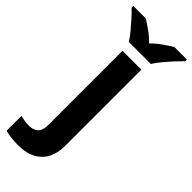

<svg xmlns="http://www.w3.org/2000/svg" viewBox="-385 -799 1073 1073"><g transform="rotate(45 151.5 -263.0)"><path d="M34 240Q9 240 -18.5 236.5Q-46 233 -64 228V111Q-46 115 -30 117.5Q-14 120 6 120Q36 120 57 103Q78 86 78 37V-546H227V59Q227 109 208 150Q189 191 146.5 215.5Q104 240 34 240ZM68 -606Q54 -629 31.5 -656Q9 -683 -14.5 -709Q-38 -735 -57 -753V-766H42Q68 -750 98 -728.5Q128 -707 154 -680Q180 -707 211 -728.5Q242 -750 268 -766H367V-753Q349 -735 325 -709Q301 -683 278.5 -656Q256 -629 242 -606Z"/></g></svg>

Font: Noto IKEA Simplified Chinese
Style: Bold
Weight: 700
Designer: Monotype Design Team
Foundry: Monotype Imaging Inc.
Version: Version 1.100